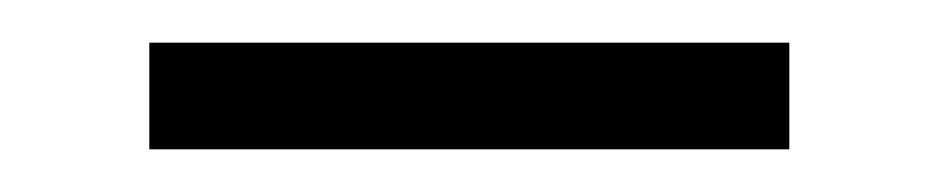

<svg xmlns="http://www.w3.org/2000/svg" viewBox="-20 80 440 90"><path d="M50 100H350V150H50Z"/></svg>

Font: Tokeely Brookings
Style: Regular
Weight: 400
Designer: Peter Wiegel
Foundry: Peter Wiegel
Version: Version 2.001